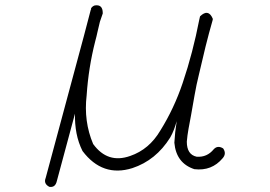

<svg xmlns="http://www.w3.org/2000/svg" viewBox="-20 -585 1040 740"><path d="M345 -564Q376 -569 376 -535V-533L365 -501Q360 -482 356 -463Q352 -444 347 -426Q321 -324 314 -218Q302 -117 339 -30Q395 47 482 16Q555 -9 598 -82Q651 -167 684 -265Q704 -324 720 -385.5Q736 -447 748 -509Q750 -520 751 -522Q783 -553 800 -513V-509Q785 -457 772 -404.5Q759 -352 747 -299Q737 -259 730 -218.5Q723 -178 716 -139Q711 -113 706.5 -88Q702 -63 700 -39Q700 11 738 19Q778 22 804 -10Q819 -26 840 -13Q854 7 838 25Q796 75 729 67Q659 44 652 -35Q654 -73 661 -118Q656 -100 650 -84.5Q644 -69 636 -55Q581 33 490 63Q375 99 298 -3Q282 -35 275 -71Q268 -107 269 -147L199 113Q193 139 170 135Q147 123 156 101L303 -445L330 -548H331V-553Q336 -561 345 -564Z"/></svg>

Font: Yomogi
Style: Regular
Weight: 400
Designer: satsuyako
Foundry: satsuyako
Version: Version 3.100